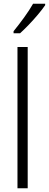

<svg xmlns="http://www.w3.org/2000/svg" viewBox="-20 -1013 263 1033"><path d="M129 0H74V-760H129ZM223 -985Q208 -963 184.5 -935Q161 -907 135 -880Q109 -853 88 -834H53V-845Q83 -882 110.5 -920Q138 -958 158 -993H223Z"/></svg>

Font: Noto Sans Gurmukhi UI Condensed Light
Style: Regular
Weight: 300
Width: 3
Designer: Jelle Bosma - Monotype Design Team
Foundry: Monotype Imaging Inc.
Version: Version 2.004; ttfautohint (v1.8.4.7-5d5b)